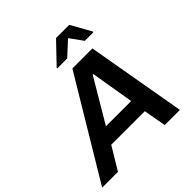

<svg xmlns="http://www.w3.org/2000/svg" viewBox="-266 -1079 1254 1254"><g transform="rotate(-45 360.5 -452.0)"><path d="M-34 0 379 -688H564L684 0H544L516 -156H206L112 0ZM267 -266H500L450 -565H444ZM309 -758 310 -764 444 -904H566L644 -764L643 -758H564L499 -848L401 -758Z"/></g></svg>

Font: Saira SemiExpanded SemiBold
Style: Italic
Weight: 600
Width: 6
Italic angle: -12°
Designer: Hector Gatti with collaboration of the Omnibus-Type team
Foundry: Omnibus-Type
Version: Version 1.101